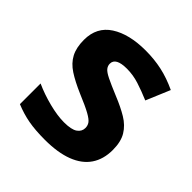

<svg xmlns="http://www.w3.org/2000/svg" viewBox="-156 -677 808 808"><g transform="rotate(45 248.5 -273.0)"><path d="M459 -162Q459 -107 433 -68.5Q407 -30 355 -10Q303 10 226 10Q169 10 128 2.5Q87 -5 46 -22V-145Q90 -125 141 -112Q192 -99 231 -99Q275 -99 293.5 -112Q312 -125 312 -146Q312 -160 304.5 -171Q297 -182 272 -196Q247 -210 194 -232Q143 -254 110 -275.5Q77 -297 61 -327.5Q45 -358 45 -404Q45 -480 104 -518Q163 -556 261 -556Q312 -556 358 -546Q404 -536 453 -513L408 -406Q368 -423 332 -434.5Q296 -446 259 -446Q226 -446 209.5 -437Q193 -428 193 -410Q193 -397 201.5 -386.5Q210 -376 234.5 -364Q259 -352 307 -332Q354 -313 388 -292.5Q422 -272 440.5 -241.5Q459 -211 459 -162Z"/></g></svg>

Font: Noto Sans Gujarati
Style: Regular
Weight: 400
Designer: Jelle Bosma - Monotype Design Team, Universal Thirst
Foundry: Monotype Imaging Inc.
Version: Version 2.102